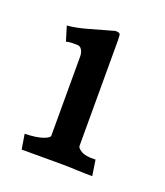

<svg xmlns="http://www.w3.org/2000/svg" viewBox="-76 -821 385 448"><g transform="rotate(20 116.5 -597.5)"><path d="M80 -682Q80 -691 76 -698Q72 -705 64 -705Q59 -705 52 -705Q45 -705 37 -703L26 -739Q49 -741 78.5 -749.5Q108 -758 137 -766Q146 -766 148 -763.5Q150 -761 150 -748V-485Q150 -480 160.5 -473.5Q171 -467 196 -468L202 -429Q182 -429 161.5 -430Q141 -431 120 -431H26L20 -468Q50 -469 65 -474.5Q80 -480 80 -485Z"/></g></svg>

Font: Lusitana
Style: Bold
Weight: 700
Designer: Ana Paula Megda
Foundry: Ana Paula Megda
Version: Version 1.000; ttfautohint (v1.1) -l 8 -r 50 -G 200 -x 14 -D